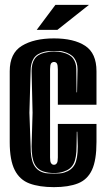

<svg xmlns="http://www.w3.org/2000/svg" viewBox="-20 -758 435 790"><path d="M202 12Q142 12 101.5 -3Q61 -18 40.5 -58.5Q20 -99 20 -173V-465Q20 -539 70 -569.5Q120 -600 202 -600Q284 -600 330.5 -569.5Q377 -539 377 -465V-327H218V-473Q218 -490 214 -497Q210 -503 202 -503Q195 -503 190 -497Q186 -490 186 -473V-110Q186 -92 190 -87Q194 -80 202 -80Q210 -80 214 -87Q218 -92 218 -110V-248H377V-174Q377 -99 358.5 -59Q340 -19 301 -3.5Q262 12 202 12ZM202 -44Q214 -44 224.5 -44.5Q235 -45 244 -48Q274 -57 287 -80.5Q300 -104 300 -156L298 -216H296L295 -156Q295 -108 283 -84.5Q271 -61 242 -52Q226 -46 202 -46Q178 -46 160 -52Q134 -60 122 -84Q110 -108 110 -156L114 -294L110 -466Q110 -496 122 -515Q134 -534 163 -541Q172 -543 182 -544.5Q192 -546 202 -546Q223 -546 238 -542Q268 -535 281 -517Q294 -499 294 -473L295 -378H297L299 -473Q299 -501 285 -519.5Q271 -538 239 -546Q236 -547 232 -547.5Q228 -548 223 -548H202Q191 -548 180.5 -547.5Q170 -547 163 -545Q132 -538 119 -518Q106 -498 106 -466L101 -294L106 -156Q106 -105 119 -80.5Q132 -56 158 -48Q167 -45 178 -44.5Q189 -44 202 -44ZM131 -635 208 -738H346L216 -635Z"/></svg>

Font: Alumni Sans Inline One
Style: Regular
Weight: 400
Designer: Robert E. Leuschke
Foundry: Robert E. Leuschke
Version: Version 1.100; ttfautohint (v1.8.3)